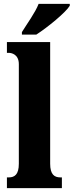

<svg xmlns="http://www.w3.org/2000/svg" viewBox="-20 -979 383 999"><path d="M94 -812V-799H169C228 -837 322 -914 343 -949V-959H181C164 -914 119 -853 94 -812ZM16 0H302V-56H294C263 -56 241 -71 241 -127V-760H16V-704H26C39 -704 78 -697 78 -645V-127C78 -71 56 -56 26 -56H16Z"/></svg>

Font: Noto Serif Myanmar ExtraCondensed Black
Style: Regular
Weight: 900
Width: 2
Designer: Ben Mitchell and the Monotype Design Team
Foundry: Monotype Imaging Inc.
Version: Version 2.106